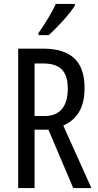

<svg xmlns="http://www.w3.org/2000/svg" viewBox="-20 -963 501 983"><path d="M363 -934V-943H266C245 -898 215 -848 177 -794V-783H229C270 -819 338 -892 363 -934ZM199 -714H73V0H157V-299H228L355 0H448L304 -320C381 -355 413 -419 413 -513C413 -647 346 -714 199 -714ZM200 -638C287 -638 327 -600 327 -509C327 -416 285 -369 209 -369H157V-638Z"/></svg>

Font: Noto Sans Myanmar UI ExtraCondensed
Style: Regular
Weight: 400
Width: 2
Designer: Monotype Design Team
Foundry: Monotype Imaging Inc.
Version: Version 2.103